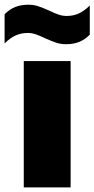

<svg xmlns="http://www.w3.org/2000/svg" viewBox="-60 -816 411 836"><path d="M43.5 0V-550H247.5V0ZM136 -649.5Q112.5 -661 95.2 -666.8Q78 -672.5 61 -672.5Q32 -672.5 8.2 -661.8Q-15.5 -651 -40 -627V-754Q-18.5 -775.5 6.2 -785.5Q31 -795.5 64 -795.5Q86.5 -795.5 106 -789Q125.5 -782.5 155 -769.5Q178.5 -758 195.8 -752.2Q213 -746.5 230 -746.5Q259 -746.5 282.8 -757.2Q306.5 -768 331 -792V-665Q309.5 -643.5 284.8 -633.5Q260 -623.5 227 -623.5Q204.5 -623.5 185 -630Q165.5 -636.5 136 -649.5Z"/></svg>

Font: Encode Sans Semi Condensed Black
Style: Regular
Weight: 900
Width: 4
Designer: Multiple Designers
Foundry: Impallari Type
Version: Version 2.000